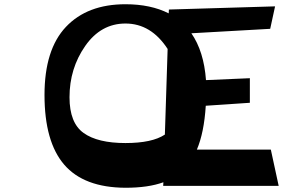

<svg xmlns="http://www.w3.org/2000/svg" viewBox="-20 -872 1335 906"><path d="M1295 5H750L751 -12Q680 14 572 14Q376 13 283 -95Q190 -203 190 -424Q190 -638 291 -745Q392 -852 572 -852Q691 -852 776 -809L777 -827L1278 -842L1255 -736L883 -715Q942 -630 952 -494L1159 -503V-387L951 -373Q943 -246 909 -166H1258ZM572 -197Q698 -197 758 -237L771 -641Q693 -761 572 -761Q456 -761 382 -655Q308 -549 308 -413Q308 -292 374.5 -244.5Q441 -197 572 -197Z"/></svg>

Font: OpenDyslexic
Style: Regular
Weight: 400
Designer: Abbie Gonzalez
Version: Version 0.920;hotconv 1.0.109;makeotfexe 2.5.65596